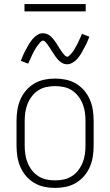

<svg xmlns="http://www.w3.org/2000/svg" viewBox="-20 -913 540 941"><path d="M250 8Q223 8 197 2.5Q171 -3 148 -16.5Q125 -30 107.5 -50.5Q90 -71 79.5 -95.5Q69 -120 65 -146.5Q61 -173 61 -200V-320Q61 -347 65 -373.5Q69 -400 79.5 -424.5Q90 -449 107.5 -469.5Q125 -490 148 -503.5Q171 -517 197 -522.5Q223 -528 250 -528Q277 -528 303 -522.5Q329 -517 352 -503.5Q375 -490 392.5 -469.5Q410 -449 420.5 -424.5Q431 -400 435 -373.5Q439 -347 439 -320V-200Q439 -173 435 -146.5Q431 -120 420.5 -95.5Q410 -71 392.5 -50.5Q375 -30 352 -16.5Q329 -3 303 2.5Q277 8 250 8ZM250 -29Q272 -29 293 -33.5Q314 -38 332 -49.5Q350 -61 363.5 -78.5Q377 -96 385 -116Q393 -136 396 -157Q399 -178 399 -200V-320Q399 -342 396 -363Q393 -384 385 -404Q377 -424 363.5 -441.5Q350 -459 332 -470.5Q314 -482 293 -486.5Q272 -491 250 -491Q228 -491 207 -486.5Q186 -482 168 -470.5Q150 -459 136.5 -441.5Q123 -424 115 -404Q107 -384 104 -363Q101 -342 101 -320V-200Q101 -178 104 -157Q107 -136 115 -116Q123 -96 136.5 -78.5Q150 -61 168 -49.5Q186 -38 207 -33.5Q228 -29 250 -29ZM309 -598Q302 -598 295 -600Q288 -602 282 -606Q276 -610 270.5 -614.5Q265 -619 260.5 -624.5Q256 -630 252 -636Q248 -642 244 -648Q240 -654 236 -660Q232 -666 228 -672.5Q224 -679 219.5 -685.5Q215 -692 211.5 -697Q208 -702 202 -708Q196 -714 191 -714Q187 -714 184 -711.5Q181 -709 178 -706.5Q175 -704 171.5 -699Q168 -694 166 -692Q164 -690 162.5 -687.5Q161 -685 159 -682.5Q157 -680 155.5 -677Q154 -674 152 -671Q150 -668 148 -664.5Q146 -661 144 -657Q142 -653 140 -649Q138 -645 136 -640.5Q134 -636 132 -631.5Q130 -627 127.5 -622Q125 -617 123 -612Q121 -607 118 -601L82 -615Q86 -625 89.5 -633.5Q93 -642 96.5 -649.5Q100 -657 104 -664.5Q108 -672 111.5 -678Q115 -684 118 -690Q121 -696 124.5 -701Q128 -706 131.5 -711Q135 -716 140 -722Q145 -728 150.5 -732.5Q156 -737 162.5 -741.5Q169 -746 176 -748Q183 -750 191 -750Q198 -750 205 -748Q212 -746 218 -742.5Q224 -739 229.5 -734Q235 -729 239.5 -723.5Q244 -718 248 -712.5Q252 -707 256 -701Q260 -695 264 -688.5Q268 -682 272 -675.5Q276 -669 280.5 -663Q285 -657 288.5 -652Q292 -647 298 -641Q304 -635 309 -635Q313 -635 316 -637.5Q319 -640 322 -642.5Q325 -645 328.5 -649.5Q332 -654 334 -656Q336 -658 337.5 -660.5Q339 -663 341 -665.5Q343 -668 344.5 -671Q346 -674 348 -677.5Q350 -681 352 -684.5Q354 -688 356 -691.5Q358 -695 360 -699Q362 -703 364 -707.5Q366 -712 368 -716.5Q370 -721 372.5 -726Q375 -731 377 -736.5Q379 -742 382 -747L418 -733Q414 -724 410.5 -715Q407 -706 403.5 -698.5Q400 -691 396 -684Q392 -677 388.5 -670.5Q385 -664 382 -658Q379 -652 375.5 -647Q372 -642 368.5 -637Q365 -632 360 -626Q355 -620 349.5 -615.5Q344 -611 337.5 -607Q331 -603 324 -600.5Q317 -598 309 -598ZM400 -857H100V-893H400Z"/></svg>

Font: Iosevka Extralight
Style: Regular
Weight: 200
Monospace: yes
Designer: Belleve Invis
Foundry: Belleve Invis
Version: Version 32.0.1; ttfautohint (v1.8.4)